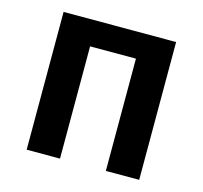

<svg xmlns="http://www.w3.org/2000/svg" viewBox="-83 -620 752 712"><g transform="rotate(15 293.0 -264.5)"><path d="M509 0V-529H77V0H205V-431H381V0Z"/></g></svg>

Font: Fira Sans Medium
Style: Regular
Weight: 500
Designer: Carrois Corporate & Edenspiekermann AG
Foundry: Carrois Corporate GbR & Edenspiekermann AG
Version: Version 4.203